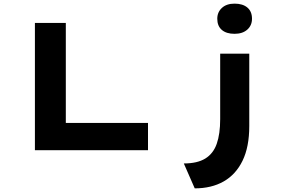

<svg xmlns="http://www.w3.org/2000/svg" viewBox="-20 -826 1606 1056"><path d="M172 0V-700H342V-150H794V0ZM1051 210 991 73Q1065 73 1109 46Q1153 19 1172 -35Q1191 -89 1191 -171V-531H1351V-133Q1351 -18 1314 58Q1277 134 1210 172Q1143 210 1051 210ZM1270 -640Q1225 -640 1200 -661.5Q1175 -683 1175 -723Q1175 -759 1200.5 -782.5Q1226 -806 1270 -806Q1315 -806 1340.5 -784.5Q1366 -763 1366 -723Q1366 -686 1340 -663Q1314 -640 1270 -640Z"/></svg>

Font: Lexend Zetta
Style: Bold
Weight: 700
Designer: Bonnie Shaver-Troup, Thomas Jockin
Foundry: Lexend
Version: Version 1.007